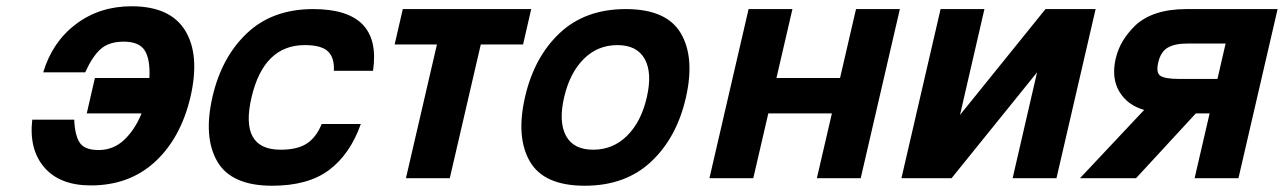

<svg xmlns="http://www.w3.org/2000/svg" viewBox="-20 -569 4099 613"><path d="M217 -187Q219 -137 234.5 -113.5Q250 -90 295 -90Q342 -90 376.5 -122.5Q411 -155 432 -207H257L283 -320H457Q460 -380 442 -408Q424 -436 375 -436Q328 -436 301.5 -412.5Q275 -389 252 -338H118Q147 -435 222.5 -492Q298 -549 400 -549Q524 -549 571.5 -471Q619 -393 588 -259Q557 -128 475 -52.5Q393 23 270 23Q171 23 121.5 -34.5Q72 -92 83 -187Z M953 -425Q822 -425 783 -258Q744 -91 876 -91Q930 -91 960 -111Q990 -131 1007 -173H1132Q1098 -77 1031 -26.5Q964 24 849 24Q719 24 674 -53Q629 -130 658 -258Q687 -386 768.5 -463Q850 -540 980 -540Q1200 -540 1171 -343H1046Q1048 -385 1027 -405Q1006 -425 953 -425Z M1676 -540 1650 -427H1515L1416 0H1276L1375 -427H1240L1266 -540Z M1843.5 -380.5Q1799 -336 1781 -258Q1763 -180 1787 -135.5Q1811 -91 1874 -91Q1937 -91 1982 -135.5Q2027 -180 2045 -258Q2063 -336 2038.5 -380.5Q2014 -425 1951 -425Q1888 -425 1843.5 -380.5ZM1672 -53Q1627 -130 1656 -258Q1685 -386 1766.5 -463Q1848 -540 1978 -540Q2108 -540 2153.5 -463Q2199 -386 2170 -258Q2141 -130 2059 -53Q1977 24 1847 24Q1717 24 1672 -53Z M2370 -540H2510L2459 -320H2662L2713 -540H2853L2728 0H2588L2636 -207H2433L2385 0H2245Z M2983 -540H3123L3045 -202L3318 -540H3478L3353 0H3213L3291 -338L3018 0H2858Z M3633 -218Q3580 -233 3554 -276Q3528 -319 3542 -382L3543 -385Q3556 -440 3604 -487Q3660 -540 3768 -540H4059L3934 0H3794L3842 -207H3798L3607 0H3428ZM3745 -317H3867L3893 -430H3771Q3731 -430 3708.5 -417Q3686 -404 3678 -370Q3670 -336 3685.5 -326.5Q3701 -317 3745 -317Z"/></svg>

Font: Miedinger
Style: Bold-Italic
Weight: 700
Italic angle: -13°
Version: Version 001.000